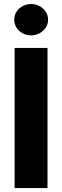

<svg xmlns="http://www.w3.org/2000/svg" viewBox="-20 -949 313 969"><path d="M219.7 0H53.7V-707H219.7ZM51.8 -849.6Q51.8 -871.1 63.2 -889.4Q74.7 -907.7 94.2 -918.2Q113.8 -928.7 136.7 -928.7Q159.7 -928.7 179.4 -918.2Q199.2 -907.7 210.9 -889.4Q222.7 -871.1 222.7 -849.6Q222.7 -828.1 210.9 -809.8Q199.2 -791.5 179.4 -781Q159.7 -770.5 136.7 -770.5Q113.8 -770.5 94.2 -781Q74.7 -791.5 63.2 -809.8Q51.8 -828.1 51.8 -849.6Z"/></svg>

Font: Pretendard ExtraBold
Style: Regular
Weight: 800
Designer: Base glyphs from Inter by Rasmus Andersson; Hangeul glyphs from Noto Sans CJK(Source Han Sans) by Jang Soo-young and Kan
Foundry: Kil Hyung-jin
Version: Version 1.309